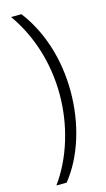

<svg xmlns="http://www.w3.org/2000/svg" viewBox="-133 -760 533 962"><g transform="rotate(-15 133.5 -279.0)"><path d="M224 -279C224 -447 174 -601 86 -716H32C118 -595 167 -442 167 -279C167 -119 119 40 33 158H86C175 48 224 -112 224 -279Z"/></g></svg>

Font: Noto Sans Display SemiCondensed Light
Style: Regular
Weight: 300
Width: 4
Designer: Monotype Design Team
Foundry: Monotype Imaging Inc.
Version: Version 1.900